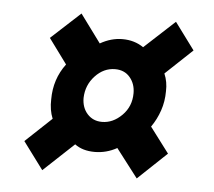

<svg xmlns="http://www.w3.org/2000/svg" viewBox="-39 -545 546 490"><g transform="rotate(5 234.5 -300.5)"><path d="M86 -97 34 -167 101 -230Q92 -252 93 -279Q93 -331 123 -371L76 -435L151 -504L204 -432Q232 -448 261 -448Q292 -448 315 -432L393 -504L444 -435L375 -370Q384 -349 383 -325Q383 -299 375 -275.5Q367 -252 353 -232L402 -167L328 -97L272 -170Q245 -155 215 -155Q184 -155 164 -170ZM227 -233Q255 -233 278 -256Q301 -279 301 -313Q301 -337 287 -353.5Q273 -370 249 -370Q220 -370 198 -346.5Q176 -323 175 -290Q175 -265 189.5 -249Q204 -233 227 -233Z"/></g></svg>

Font: Georama Extended SemiBold
Style: Italic
Weight: 600
Width: 7
Italic angle: -9°
Designer: Jean-Baptiste Levee
Foundry: Production Type
Version: Version 1.000